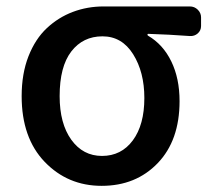

<svg xmlns="http://www.w3.org/2000/svg" viewBox="-20 -570 663 602"><path d="M298.8 12.7Q192.4 12.7 120.1 -62.5Q47.9 -137.7 47.9 -268.6Q47.9 -338.9 69.3 -393.6Q90.8 -448.2 127 -481.9Q163.1 -515.6 208.5 -532.7Q253.9 -549.8 304.7 -549.8H575.2Q589.8 -549.8 600.1 -539.6Q610.4 -529.3 610.4 -515.6V-488.3Q610.4 -474.6 600.1 -465.3Q589.8 -456.1 575.2 -457Q508.8 -461.9 444.3 -463.9Q442.4 -463.9 442.4 -461.4Q442.4 -459 444.3 -458Q491.2 -430.7 517.1 -377.4Q543 -324.2 543 -252.9Q543 -129.9 474.6 -58.6Q406.2 12.7 298.8 12.7ZM299.8 -81.1Q360.4 -81.1 396.5 -129.9Q432.6 -178.7 432.6 -262.7Q432.6 -343.8 397.5 -399.9Q362.3 -456.1 301.3 -456.1Q240.2 -456.1 203.6 -408.7Q167 -361.3 167 -268.6Q167 -182.6 203.6 -131.8Q240.2 -81.1 299.8 -81.1Z"/></svg>

Font: Gen Jyuu GothicL Medium
Style: Regular
Weight: 500
Designer: [Source Han Sans]
Ryoko NISHIZUKA  (kana & ideographs); Paul D. Hunt (Latin, Greek & Cyrillic); Wenlong ZHANG  (bopomofo
Version: Version 1.002.20150607